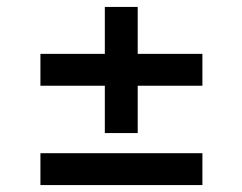

<svg xmlns="http://www.w3.org/2000/svg" viewBox="-20 -571 706 559"><path d="M97.7 -32.2Q97.7 -55.7 97.7 -125Q214.8 -125 569.3 -125Q569.3 -101.6 569.3 -32.2Q451.2 -32.2 97.7 -32.2ZM97.7 -321.3Q97.7 -344.7 97.7 -414.1Q214.8 -414.1 569.3 -414.1Q569.3 -390.6 569.3 -321.3Q451.2 -321.3 97.7 -321.3ZM285.2 -183.6Q285.2 -275.4 285.2 -550.8Q308.6 -550.8 380.9 -550.8Q380.9 -459 380.9 -183.6Q356.4 -183.6 285.2 -183.6Z"/></svg>

Font: DeepSea
Style: Medium
Weight: 500
Designer: Stem
Version: Version 3.019;git-0a5106e0b